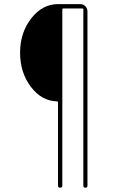

<svg xmlns="http://www.w3.org/2000/svg" viewBox="-20 -750 540 910"><path d="M250 -269.5Q176.8 -271.5 126 -338.9Q75.2 -406.2 75.2 -500Q75.2 -594.7 127.9 -662.6Q180.7 -730.5 254.9 -730.5H360.4Q375 -730.5 384.8 -720.2Q394.5 -710 394.5 -695.3V129.9Q394.5 139.6 384.8 139.6Q375 139.6 375 129.9V-705.1Q375 -710 370.1 -710H280.3Q275.4 -710 275.4 -705.1V129.9Q275.4 139.6 265.1 139.6Q254.9 139.6 254.9 129.9V-264.6Q254.9 -269.5 250 -269.5Z"/></svg>

Font: Rounded-L Mgen+ 2m thin
Style: Regular
Weight: 100
Designer: [Source Han Sans]
Ryoko NISHIZUKA  (kana & ideographs); Paul D. Hunt (Latin, Greek & Cyrillic); Wenlong ZHANG  (bopomofo
Version: Version 1.059.20150602